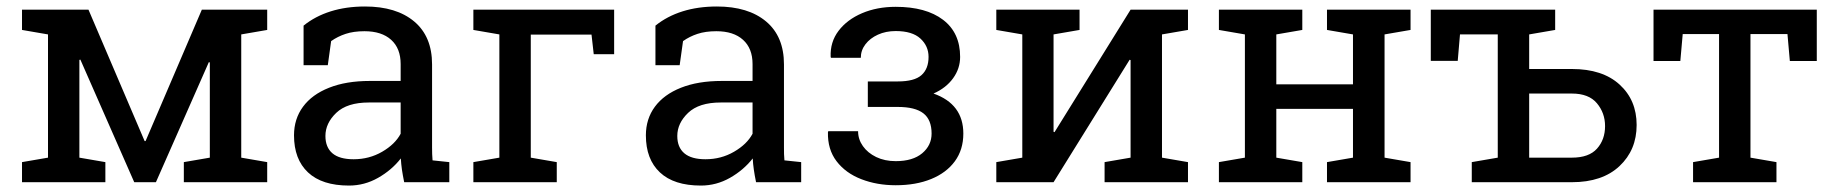

<svg xmlns="http://www.w3.org/2000/svg" viewBox="-20 -558 5625 588"><path d="M47.4 0V-61.5L127 -75.2V-452.6L47.4 -466.3V-528.3H127H251L422.9 -126H425.8L598.1 -528.3H718.8H798.3V-466.3L718.8 -452.6V-75.2L798.3 -61.5V0H543V-61.5L622.6 -75.2V-366.7L619.6 -367.7L457.5 0H391.1L226.1 -375.5L223.1 -374.5V-75.2L302.7 -61.5V0Z M1048.8 10.3Q966.3 10.3 923.3 -30Q880.4 -70.3 880.4 -143.6Q880.4 -193.8 908 -231.2Q935.5 -268.6 987.8 -289.3Q1040 -310.1 1112.8 -310.1H1207V-361.8Q1207 -409.7 1178 -436Q1148.9 -462.4 1096.2 -462.4Q1063 -462.4 1038.6 -454.3Q1014.2 -446.3 994.1 -432.1L983.9 -358.4H909.7V-479.5Q945.3 -508.3 992.7 -523.2Q1040 -538.1 1097.7 -538.1Q1193.8 -538.1 1248.5 -492.2Q1303.2 -446.3 1303.2 -360.8V-106.4Q1303.2 -96.2 1303.5 -86.4Q1303.7 -76.7 1304.7 -66.9L1356 -61.5V0H1217.8Q1213.4 -21.5 1210.9 -38.6Q1208.5 -55.7 1207.5 -72.8Q1179.7 -37.1 1137.9 -13.4Q1096.2 10.3 1048.8 10.3ZM1063 -70.3Q1110.8 -70.3 1150.4 -93.3Q1189.9 -116.2 1207 -148.4V-244.1H1109.4Q1043 -244.1 1009.8 -212.4Q976.6 -180.7 976.6 -141.6Q976.6 -106.9 998 -88.6Q1019.5 -70.3 1063 -70.3Z M1429.7 0V-61.5L1509.3 -75.2V-452.6L1429.7 -466.3V-528.3H1860.8V-392.1H1798.3L1791.5 -452.1H1605.5V-75.2L1685.1 -61.5V0Z M2126.5 10.3Q2043.9 10.3 2001 -30Q1958 -70.3 1958 -143.6Q1958 -193.8 1985.6 -231.2Q2013.2 -268.6 2065.4 -289.3Q2117.7 -310.1 2190.4 -310.1H2284.7V-361.8Q2284.7 -409.7 2255.6 -436Q2226.6 -462.4 2173.8 -462.4Q2140.6 -462.4 2116.2 -454.3Q2091.8 -446.3 2071.8 -432.1L2061.5 -358.4H1987.3V-479.5Q2022.9 -508.3 2070.3 -523.2Q2117.7 -538.1 2175.3 -538.1Q2271.5 -538.1 2326.2 -492.2Q2380.9 -446.3 2380.9 -360.8V-106.4Q2380.9 -96.2 2381.1 -86.4Q2381.3 -76.7 2382.3 -66.9L2433.6 -61.5V0H2295.4Q2291 -21.5 2288.6 -38.6Q2286.1 -55.7 2285.2 -72.8Q2257.3 -37.1 2215.6 -13.4Q2173.8 10.3 2126.5 10.3ZM2140.6 -70.3Q2188.5 -70.3 2228 -93.3Q2267.6 -116.2 2284.7 -148.4V-244.1H2187Q2120.6 -244.1 2087.4 -212.4Q2054.2 -180.7 2054.2 -141.6Q2054.2 -106.9 2075.7 -88.6Q2097.2 -70.3 2140.6 -70.3Z M2723.1 9.3Q2665.5 9.3 2617.7 -9.3Q2569.8 -27.8 2542 -64.2Q2514.2 -100.6 2515.6 -153.3L2516.6 -156.2H2607.9Q2607.9 -131.3 2622.6 -110.6Q2637.2 -89.8 2663.3 -77.1Q2689.5 -64.5 2723.1 -64.5Q2775.4 -64.5 2804.2 -88.6Q2833 -112.8 2833 -148.9Q2833 -191.4 2807.9 -210.9Q2782.7 -230.5 2729.5 -230.5H2637.7V-308.6H2729.5Q2780.3 -308.6 2802 -327.9Q2823.7 -347.2 2823.7 -383.8Q2823.7 -417 2798.8 -439.9Q2773.9 -462.9 2723.1 -462.9Q2692.9 -462.9 2668.7 -451.9Q2644.5 -440.9 2630.4 -422.4Q2616.2 -403.8 2616.2 -380.9H2524.9L2523.9 -383.8Q2522 -429.2 2548.1 -463.6Q2574.2 -498 2620.1 -517.6Q2666 -537.1 2723.1 -537.1Q2815.9 -537.1 2868.2 -497.3Q2920.4 -457.5 2920.4 -383.8Q2920.4 -348.1 2898.9 -318.4Q2877.4 -288.6 2838.9 -271.5Q2930.2 -239.3 2930.2 -148.9Q2930.2 -99.6 2904.3 -64.2Q2878.4 -28.8 2831.8 -9.8Q2785.2 9.3 2723.1 9.3Z M3031.2 0V-61.5L3110.8 -75.2V-452.6L3031.2 -466.3V-528.3H3206.5H3286.1V-466.3L3206.5 -452.6V-154.3L3209.5 -153.3L3442.4 -528.3H3538.6H3618.2V-466.3L3538.6 -452.6V-75.2L3618.2 -61.5V0H3362.8V-61.5L3442.4 -75.2V-374L3439.5 -375L3206.5 0Z M3712.9 0V-61.5L3792.5 -75.2V-452.6L3712.9 -466.3V-528.3H3968.3V-466.3L3888.7 -452.6V-299.8H4123.5V-452.6L4043.9 -466.3V-528.3H4123.5H4220.2H4299.8V-466.3L4220.2 -452.6V-75.2L4299.8 -61.5V0H4043.9V-61.5L4123.5 -75.2V-224.6H3888.7V-75.2L3968.3 -61.5V0Z M4487.3 0V-61.5L4566.9 -75.2V-452.6H4451.2L4444.3 -371.6H4361.8V-528.3H4742.7V-466.3L4663.1 -452.6V-346.7H4793.9Q4887.7 -346.7 4939.9 -299.1Q4992.2 -251.5 4992.2 -175.3Q4992.2 -98.6 4939.7 -49.3Q4887.2 0 4793.9 0ZM4663.1 -75.2H4793.9Q4846.2 -75.2 4870.8 -102.8Q4895.5 -130.4 4895.5 -171.9Q4895.5 -211.9 4870.6 -241.7Q4845.7 -271.5 4793.9 -271.5H4663.1Z M5165 0V-61.5L5244.6 -75.2V-453.6H5133.3L5126 -371.1H5043.9V-528.3H5543.9V-371.1H5461.4L5454.1 -453.6H5340.8V-75.2L5420.4 -61.5V0Z"/></svg>

Font: Roboto Slab LO
Style: Regular
Weight: 400
Designer: Google
Version: Version 2.000